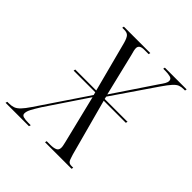

<svg xmlns="http://www.w3.org/2000/svg" viewBox="-240 -856 997 997"><g transform="rotate(45 259.0 -357.0)"><path d="M-49 0 -46 -10H-35Q-16 -10 -1.5 -15Q13 -20 28 -35.5Q43 -51 64 -82L246 -352L242 -368H83L85 -378H239L166 -656Q158 -684 148.5 -694Q139 -704 119 -704H104L106 -714H300L298 -704H265Q229 -704 229 -679Q229 -666 238 -636L294 -404L447 -632Q458 -647 465 -659Q472 -671 472 -681Q472 -696 456.5 -700Q441 -704 420 -704H405L407 -714H567L565 -704H555Q538 -704 525 -699Q512 -694 497 -677.5Q482 -661 458 -626L298 -392L301 -378H469L466 -368H304L388 -57Q397 -25 404 -17.5Q411 -10 425 -10H438L436 0H241L243 -10H270Q293 -10 307 -16Q321 -22 321 -40Q321 -49 319 -57Q317 -65 315 -75L250 -340L99 -115Q79 -83 69 -64Q59 -45 59 -30Q59 -18 72 -14Q85 -10 108 -10H126L123 0Z"/></g></svg>

Font: Noto Serif Display ExtraCondensed Light
Style: Italic
Weight: 300
Width: 2
Italic angle: -12°
Designer: Monotype Design Team
Foundry: Monotype Imaging Inc.
Version: Version 2.009